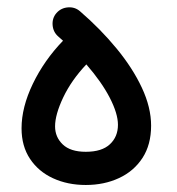

<svg xmlns="http://www.w3.org/2000/svg" viewBox="-20 -473 489 531"><path d="M39.6 -118.2Q39.6 -176.3 70.8 -241.2Q102.1 -306.2 154.3 -360.4Q147.9 -366.2 141.1 -372.1Q127 -384.3 125.5 -403.6Q124 -422.9 136.2 -437Q148.9 -451.2 168 -452.6Q187 -454.1 201.2 -441.9Q257.8 -393.1 302.2 -339.1Q346.7 -285.2 372.3 -230.5Q397.9 -175.8 397.9 -125.5Q397.9 -72.8 374 -36.1Q350.1 0.5 309.1 19.5Q268.1 38.6 217.3 38.6Q167 38.6 126.7 20Q86.4 1.5 63 -33.7Q39.6 -68.8 39.6 -118.2ZM132.3 -123.5Q132.3 -93.8 153.6 -73.5Q174.8 -53.2 217.3 -53.2Q261.7 -53.2 283.9 -74Q306.2 -94.7 306.2 -127.9Q306.2 -158.7 283.7 -202.4Q261.2 -246.1 218.8 -294.9Q177.7 -251.5 155 -203.9Q132.3 -156.2 132.3 -123.5Z"/></svg>

Font: Mikhak-FD Medium
Style: Regular
Weight: 500
Designer: Amin Abedi
Version: Version 3.2